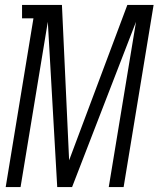

<svg xmlns="http://www.w3.org/2000/svg" viewBox="-20 -755 640 775"><path d="M3 0 115 -681H69V-735H230L259 -108L494 -735H600L479 0H419L529 -667L271 0H211L173 -667L63 0Z"/></svg>

Font: Iosevka QP Light
Style: Italic
Weight: 300
Italic angle: -9°
Designer: Belleve Invis
Foundry: Belleve Invis
Version: Version 20.0.0; ttfautohint (v1.8.4)